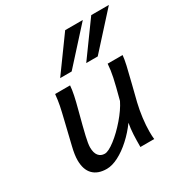

<svg xmlns="http://www.w3.org/2000/svg" viewBox="-178 -906 1016 1059"><g transform="rotate(-30 330.5 -377.0)"><path d="M429.7 -148.9Q397 -103.5 356.4 -66.7Q315.9 -29.8 274.9 -8.8Q233.9 12.2 200.2 12.2Q143.6 12.2 113.3 -18.8Q83 -49.8 83 -109.9Q83 -143.1 95.2 -192.9L129.4 -334.5Q142.6 -388.2 148.7 -418.5Q154.8 -448.7 158.7 -488.3H253.9Q252 -461.9 245.1 -428.7Q238.3 -395.5 224.1 -342.8Q199.7 -251 189 -204.8Q178.2 -158.7 178.2 -136.7Q178.2 -101.6 192.6 -83.7Q207 -65.9 231.9 -65.9Q255.4 -65.9 298.6 -99.1Q341.8 -132.3 384.5 -181.9Q427.2 -231.4 449.2 -275.9Q472.2 -361.8 481.4 -405.3Q490.7 -448.7 493.2 -488.3H588.4Q586.4 -464.4 577.9 -426.5Q569.3 -388.7 552.7 -323.2Q537.1 -263.2 527.3 -222.2Q517.1 -179.7 511.2 -133.3Q505.4 -86.9 505.4 -48.8Q505.4 -17.6 507.8 0H419.9Q419.9 -45.4 421.6 -79.3Q423.3 -113.3 429.7 -148.9ZM661.1 -765.6 465.8 -550.3H392.6L548.8 -765.6ZM495.1 -765.6 299.8 -550.3H226.6L382.8 -765.6Z"/></g></svg>

Font: Lesson One
Style: Italic
Weight: 400
Italic angle: -14°
Designer: But Ko, Victor Gaultney, Annie Olsen, Julie Remington, Don Collingsworth, Eric Hays, Becca Hirsbrunner
Version: Version 1.100